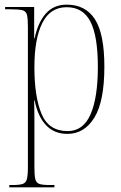

<svg xmlns="http://www.w3.org/2000/svg" viewBox="-20 -566 522 826"><path d="M20 240V230H33Q63 230 77 225.5Q91 221 95.5 205Q100 189 100 153V-451Q100 -486 96 -502Q92 -518 76.5 -522Q61 -526 26 -526H2V-536H127V-401H129Q143 -469 177 -507.5Q211 -546 267 -546Q348 -546 388.5 -483Q429 -420 429 -279Q429 -130 386 -60Q343 10 270 10Q214 10 178.5 -27Q143 -64 129 -134H127Q128 -102 128 -65Q128 -28 128 14V153Q128 189 132 205Q136 221 150 225.5Q164 230 194 230H214V240ZM271 -2Q338 -2 369.5 -74Q401 -146 401 -278Q401 -411 369 -473Q337 -535 267 -535Q196 -535 162 -467Q128 -399 128 -277Q128 -149 159 -75.5Q190 -2 271 -2Z"/></svg>

Font: Noto Serif Display Condensed Thin
Style: Regular
Weight: 100
Width: 3
Designer: Monotype Design Team
Foundry: Monotype Imaging Inc.
Version: Version 2.009